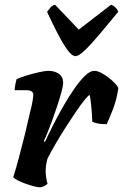

<svg xmlns="http://www.w3.org/2000/svg" viewBox="-20 -804 528 824"><path d="M153 0Q142 0 123.5 -5Q105 -10 86 -17Q67 -24 53 -31.5Q39 -39 37 -44Q47 -75 60 -123Q73 -171 86 -224Q99 -277 109 -322Q116 -349 119.5 -369Q123 -389 123 -397Q123 -417 92 -417H43Q43 -429 46 -442.5Q49 -456 51 -464Q65 -471 92.5 -479.5Q120 -488 147 -494Q174 -500 187 -500Q215 -500 233 -487Q251 -474 251 -448Q251 -436 244 -410Q237 -384 226.5 -352Q216 -320 204.5 -288.5Q193 -257 183 -232.5Q173 -208 168 -199L173 -195Q189 -230 210 -271Q231 -312 254 -352Q277 -392 300.5 -425.5Q324 -459 345.5 -479.5Q367 -500 385 -500Q398 -500 415 -491Q432 -482 448 -469.5Q464 -457 475 -444.5Q486 -432 488 -426Q481 -378 466 -338.5Q451 -299 438 -271Q412 -271 397 -274.5Q382 -278 376 -282Q375 -316 371.5 -350Q368 -384 365 -396Q360 -396 344 -376.5Q328 -357 307 -326Q286 -295 262.5 -258.5Q239 -222 218.5 -186.5Q198 -151 184 -124Q176 -96 176 -69Q176 -44 184 -15Q170 -3 153 0ZM304 -563Q289 -563 270 -589Q251 -615 228.5 -658Q206 -701 182 -753Q189 -762 196 -771Q203 -780 216 -784L318 -677L457 -784Q469 -779 477 -770.5Q485 -762 487 -753Q445 -702 408.5 -658.5Q372 -615 345 -589Q318 -563 304 -563Z"/></svg>

Font: Texturina ExtraBold
Style: Italic
Weight: 800
Italic angle: -11°
Designer: Guillermo Torres Carreño
Foundry: Omnibus-Type
Version: Version 1.002; ttfautohint (v1.8.3)